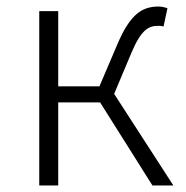

<svg xmlns="http://www.w3.org/2000/svg" viewBox="-20 -567 568 587"><path d="M329 -280 382 -406C412 -477 435 -488 463 -488C471 -488 473 -488 480 -486L492 -542C486 -544 475 -547 465 -547C416 -547 379 -526 339 -432L284 -303H158V-533H100V0H158V-254H286L446 0H510Z"/></svg>

Font: Noto Sans JP Light
Style: Regular
Weight: 300
Designer: Ryoko NISHIZUKA (kana & ideographs); Paul D. Hunt (Latin, Greek & Cyrillic); Wenlong ZHANG (bopomofo); Sandoll Communica
Foundry: Adobe Systems Incorporated
Version: Version 1.004;PS 1.004;hotconv 1.0.82;makeotf.lib2.5.63406